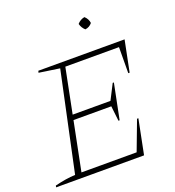

<svg xmlns="http://www.w3.org/2000/svg" viewBox="-148 -953 974 1069"><g transform="rotate(-20 338.5 -418.5)"><path d="M1 0 3 -10Q35 -18 65.5 -23Q96 -28 124 -29L249 -615L127 -633L130 -644H641L604 -460H596L597 -614H279L226 -349H450L496 -439H503L461 -230H454L444 -319H220L162 -30H489L555 -205H563L522 0ZM473 -837Q493 -819 496 -794Q480 -774 455 -771Q436 -788 430 -812Q447 -832 473 -837Z"/></g></svg>

Font: Piazzolla SC Thin
Style: Italic
Weight: 100
Italic angle: -11.3°
Designer: Juan Pablo del Peral
Foundry: Huerta Tipografica
Version: Version 1.330